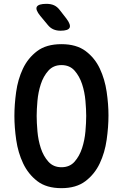

<svg xmlns="http://www.w3.org/2000/svg" viewBox="-20 -970 640 1000"><path d="M300 -99Q343 -99 368.5 -128Q394 -157 407.5 -198.5Q421 -240 425 -286Q429 -332 429 -366Q429 -399 425 -445Q421 -491 407.5 -532Q394 -573 368.5 -602Q343 -631 300 -631Q258 -631 232 -602Q206 -573 192.5 -531.5Q179 -490 175 -444.5Q171 -399 171 -366Q171 -332 175 -286Q179 -240 192.5 -198.5Q206 -157 232 -128Q258 -99 300 -99ZM300 10Q222 10 174.5 -26.5Q127 -63 100.5 -119Q74 -175 64.5 -241Q55 -307 55 -366Q55 -425 64 -490.5Q73 -556 99 -611.5Q125 -667 173 -703.5Q221 -740 300 -740Q378 -740 426 -704Q474 -668 500 -612.5Q526 -557 535.5 -492Q545 -427 545 -369Q545 -309 535.5 -242Q526 -175 499.5 -119Q473 -63 425 -26.5Q377 10 300 10ZM295 -810Q275 -810 258.5 -817Q242 -824 229 -840L190 -887Q163 -920 172 -935Q181 -950 222 -950Q245 -950 261.5 -942.5Q278 -935 291 -918L326 -873Q350 -841 342.5 -825.5Q335 -810 295 -810Z"/></svg>

Font: Maple Mono SemiBold
Style: Regular
Weight: 600
Monospace: yes
Designer: subframe7536
Version: Version 7.000